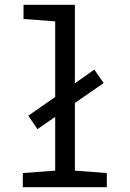

<svg xmlns="http://www.w3.org/2000/svg" viewBox="-20 -780 540 800"><path d="M75 0H425V-59L292 -69V-351L412 -434L373 -490L292 -433V-760H78V-701L210 -691V-376L98 -298L136 -242L210 -293V-69L75 -59Z"/></svg>

Font: Noto Sans Mono ExtraCondensed
Style: Regular
Weight: 400
Width: 2
Designer: Monotype Design Team
Foundry: Monotype Imaging Inc.
Version: Version 2.014